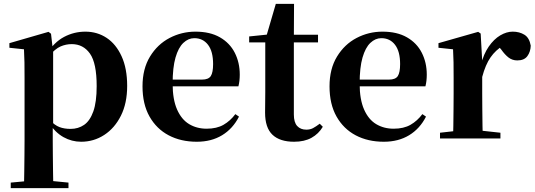

<svg xmlns="http://www.w3.org/2000/svg" viewBox="-20 -722 2790 1001"><path d="M36 259V230L144 220H235L337 230V259ZM105 259Q106 215 106.5 171.5Q107 128 107.5 86.5Q108 45 108 10V-314Q108 -364 107.5 -396.5Q107 -429 105 -465L29 -473V-497L233 -556L246 -546L255 -467L257 -462V-75L255 -61V10Q255 44 255.5 85.5Q256 127 256.5 171Q257 215 258 259ZM403 17Q354 17 311 -7Q268 -31 232 -84H220L240 -96Q265 -69 290 -59.5Q315 -50 348 -50Q388 -50 418.5 -71Q449 -92 466.5 -141Q484 -190 484 -273Q484 -393 449 -442.5Q414 -492 354 -492Q324 -492 296 -480Q268 -468 232 -427L217 -441H224Q262 -502 314 -529.5Q366 -557 425 -557Q487 -557 536 -524.5Q585 -492 614 -428.5Q643 -365 643 -274Q643 -184 610.5 -119Q578 -54 523.5 -18.5Q469 17 403 17Z M1006 17Q923 17 859.5 -16.5Q796 -50 759.5 -114.5Q723 -179 723 -272Q723 -363 762 -427Q801 -491 864 -524Q927 -557 999 -557Q1075 -557 1126.5 -527.5Q1178 -498 1204 -447Q1230 -396 1230 -333Q1230 -299 1223 -272H787V-307H1033Q1067 -307 1079 -325.5Q1091 -344 1091 -388Q1091 -454 1064.5 -488.5Q1038 -523 993 -523Q962 -523 936 -498.5Q910 -474 895 -422Q880 -370 880 -286Q880 -204 903 -151.5Q926 -99 966 -75Q1006 -51 1057 -51Q1110 -51 1145.5 -71.5Q1181 -92 1207 -127L1226 -114Q1194 -51 1138 -17Q1082 17 1006 17Z M1438 -501V-541H1638V-501ZM1513 17Q1439 17 1400.5 -19.5Q1362 -56 1362 -135Q1362 -164 1362.5 -188Q1363 -212 1363 -242V-501H1279V-532L1386 -543L1368 -531L1418 -702H1513L1512 -524V-514V-125Q1512 -84 1529.5 -65Q1547 -46 1577 -46Q1597 -46 1612 -54Q1627 -62 1647 -77L1663 -61Q1641 -24 1604 -3.5Q1567 17 1513 17Z M1981 17Q1898 17 1834.5 -16.5Q1771 -50 1734.5 -114.5Q1698 -179 1698 -272Q1698 -363 1737 -427Q1776 -491 1839 -524Q1902 -557 1974 -557Q2050 -557 2101.5 -527.5Q2153 -498 2179 -447Q2205 -396 2205 -333Q2205 -299 2198 -272H1762V-307H2008Q2042 -307 2054 -325.5Q2066 -344 2066 -388Q2066 -454 2039.5 -488.5Q2013 -523 1968 -523Q1937 -523 1911 -498.5Q1885 -474 1870 -422Q1855 -370 1855 -286Q1855 -204 1878 -151.5Q1901 -99 1941 -75Q1981 -51 2032 -51Q2085 -51 2120.5 -71.5Q2156 -92 2182 -127L2201 -114Q2169 -51 2113 -17Q2057 17 1981 17Z M2274 0V-30L2381 -42H2479L2589 -30V0ZM2342 0Q2343 -26 2343.5 -68Q2344 -110 2344.5 -156Q2345 -202 2345 -236V-316Q2345 -366 2344.5 -397.5Q2344 -429 2342 -465L2266 -473V-497L2473 -556L2486 -547L2494 -404V-403V-236Q2494 -202 2494.5 -156Q2495 -110 2495.5 -68Q2496 -26 2497 0ZM2494 -321 2458 -383H2487Q2501 -440 2528 -479Q2555 -518 2588 -537.5Q2621 -557 2653 -557Q2688 -557 2714 -541Q2740 -525 2747 -484Q2746 -452 2729.5 -429.5Q2713 -407 2677 -407Q2651 -407 2631.5 -422Q2612 -437 2593 -464L2570 -491L2604 -485Q2564 -461 2537.5 -423Q2511 -385 2494 -321Z"/></svg>

Font: Noto Serif TC ExtraLight ExtraBold
Style: Regular
Weight: 800
Version: Version 2.002-H1;hotconv 1.1.0;makeotfexe 2.6.0